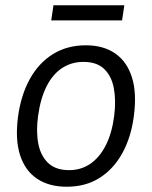

<svg xmlns="http://www.w3.org/2000/svg" viewBox="-20 -699 577 729"><path d="M233 10Q166.5 10 121 -20.2Q75.5 -50.5 56.2 -110Q37 -169.5 48.5 -256.5Q59.5 -337.5 93 -398.5Q126.5 -459.5 180.5 -493.2Q234.5 -527 306 -527Q372.5 -527 417.2 -496.2Q462 -465.5 481 -405.2Q500 -345 488 -256.5Q477.5 -177.5 444.5 -117.5Q411.5 -57.5 358.5 -23.8Q305.5 10 233 10ZM242.5 -53Q287.5 -53 322.8 -77Q358 -101 381.5 -147Q405 -193 413.5 -258.5Q421 -317.5 412.2 -364Q403.5 -410.5 375.5 -437.2Q347.5 -464 297 -464Q251 -464 215.2 -440.2Q179.5 -416.5 156.5 -370.5Q133.5 -324.5 124.5 -258.5Q116.5 -199.5 125.5 -153.2Q134.5 -107 163 -80Q191.5 -53 242.5 -53ZM174.5 -621.5 183 -679H452L443.5 -621.5Z"/></svg>

Font: Public Sans Thin Light
Style: Italic
Weight: 300
Italic angle: -8°
Version: Version 2.001